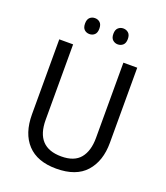

<svg xmlns="http://www.w3.org/2000/svg" viewBox="-162 -1065 978 1134"><g transform="rotate(20 327.0 -498.0)"><path d="M572 -293Q572 -178 511 -109.5Q450 -41 325 -41Q206 -41 144 -107.5Q82 -174 82 -294V-765H169V-291Q169 -119 329 -119Q410 -119 447.5 -164.5Q485 -210 485 -292V-765H572ZM193 -905Q193 -931 206 -943Q219 -955 238 -955Q257 -955 270 -943Q283 -931 283 -905Q283 -879 270 -867Q257 -855 238 -855Q219 -855 206 -867Q193 -879 193 -905ZM371 -905Q371 -931 384.5 -943Q398 -955 416 -955Q435 -955 448.5 -943Q462 -931 462 -905Q462 -879 448.5 -867Q435 -855 416 -855Q398 -855 384.5 -867Q371 -879 371 -905Z"/></g></svg>

Font: Noto Sans Tamil UI SemiCondensed
Style: Regular
Weight: 400
Width: 4
Designer: Jelle Bosma - Monotype Design Team
Foundry: Monotype Imaging Inc.
Version: Version 2.004; ttfautohint (v1.8.4.7-5d5b)